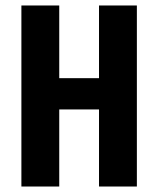

<svg xmlns="http://www.w3.org/2000/svg" viewBox="-20 -680 576 700"><path d="M58 0V-660H196V-395H341V-660H479V0H341V-281H196V0Z"/></svg>

Font: Bricolage Grotesque 12pt Condensed Bricolage Grotesque 10pt Condensed Regular
Style: Bold
Weight: 700
Width: 3
Designer: Mathieu Triay
Foundry: Atelier Triay
Version: Version 1.001; ttfautohint (v1.8.4.7-5d5b);gftools[0.9.33.de